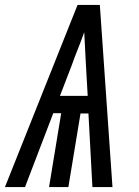

<svg xmlns="http://www.w3.org/2000/svg" viewBox="-43 -755 563 775"><path d="M-23 0 270 -735H360L411 0H330L314 -297H282L233 0H155L204 -298H172L58 0ZM199 -368H311L304 -490Q302 -524 300.5 -557.5Q299 -591 297 -625Q285 -591 271.5 -557.5Q258 -524 246 -490Z"/></svg>

Font: Iosevka Term Oblique
Style: Regular
Weight: 400
Italic angle: -9°
Monospace: yes
Designer: Belleve Invis
Foundry: Belleve Invis
Version: Version 31.4.0